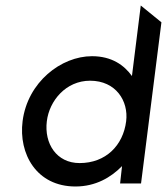

<svg xmlns="http://www.w3.org/2000/svg" viewBox="-20 -666 606 697"><path d="M423 -63 416 0H492L566 -585L491 -646L459 -390C431 -429 386 -462 314 -462C202 -462 80 -368 62 -226C47 -108 112 11 254 11C327 11 383 -22 423 -63ZM438 -226C427 -138 364 -74 269 -74C185 -74 140 -145 150 -226C159 -300 219 -373 307 -373C401 -373 447 -299 438 -226Z"/></svg>

Font: Charger
Style: BdIt
Weight: 400
Designer: Jasper
Foundry: Cannot Into Space Fonts
Version: Version 0.98